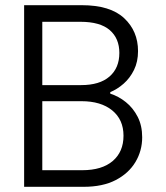

<svg xmlns="http://www.w3.org/2000/svg" viewBox="-20 -720 640 740"><path d="M73 0V-700H295Q405 -700 458.5 -650Q512 -600 512 -523Q512 -482 496.5 -450.5Q481 -419 456.5 -397.5Q432 -376 405 -365V-359Q437 -349 465 -326.5Q493 -304 510.5 -270Q528 -236 528 -191Q528 -139 502 -95.5Q476 -52 426 -26Q376 0 302 0ZM143 -392H293Q364 -392 402 -425Q440 -458 440 -516Q440 -572 403 -604Q366 -636 290 -636H143ZM143 -64H297Q373 -64 414.5 -99.5Q456 -135 456 -197Q456 -259 412.5 -294.5Q369 -330 294 -330H143Z"/></svg>

Font: DM Mono Light
Style: Regular
Weight: 300
Designer: Colophon Foundry
Foundry: Colophon Foundry
Version: Version 1.000; ttfautohint (v1.8.2.53-6de2)